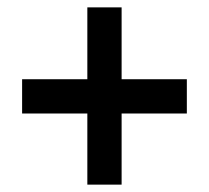

<svg xmlns="http://www.w3.org/2000/svg" viewBox="-20 -614 568 521"><path d="M310 -399H487V-306H310V-113H217V-306H40V-399H217V-594H310Z"/></svg>

Font: Noto Sans Gujarati SemiCondensed SemiBold
Style: Regular
Weight: 600
Width: 4
Designer: Jelle Bosma - Monotype Design Team, Universal Thirst
Foundry: Monotype Imaging Inc.
Version: Version 2.106; ttfautohint (v1.8.4.7-5d5b)